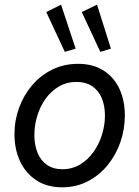

<svg xmlns="http://www.w3.org/2000/svg" viewBox="-20 -801 601 829"><path d="M248.5 7.8Q184.1 7.8 137.9 -22Q91.8 -51.8 67.1 -103.5Q42.5 -155.3 42.5 -221.2Q42.5 -281.2 62.5 -335.9Q82.5 -390.6 119.1 -433.3Q155.8 -476.1 206.1 -500.7Q256.3 -525.4 316.9 -525.4Q381.3 -525.4 426.5 -496.8Q471.7 -468.3 495.4 -418Q519 -367.7 519 -302.2Q519 -242.2 499.5 -186.5Q480 -130.9 444.1 -87.2Q408.2 -43.5 358.4 -17.8Q308.6 7.8 248.5 7.8ZM249.5 -70.3Q291 -70.3 325 -90.3Q358.9 -110.4 383.1 -144Q407.2 -177.7 420.2 -219Q433.1 -260.3 433.1 -302.2Q433.1 -345.7 418.9 -378.4Q404.8 -411.1 377.4 -429.2Q350.1 -447.3 310.5 -447.3Q268.1 -447.3 234.4 -427.5Q200.7 -407.7 177 -374.8Q153.3 -341.8 140.9 -301Q128.4 -260.3 128.4 -218.3Q128.4 -174.8 142.1 -141.4Q155.8 -107.9 182.9 -89.1Q210 -70.3 249.5 -70.3ZM259.8 -577.1 179.7 -749 243.7 -780.8 306.6 -590.8ZM413.1 -577.1 333 -749 398.9 -780.8 459 -590.8Z"/></svg>

Font: Reddit Sans
Style: Italic
Weight: 400
Italic angle: -11.25°
Designer: Stephen Hutchings
Version: Version 1.013